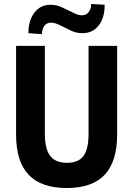

<svg xmlns="http://www.w3.org/2000/svg" viewBox="-20 -936 672 967"><path d="M316 11Q188 11 124.5 -55.5Q61 -122 61 -259V-705H206V-262Q206 -185 233 -150.5Q260 -116 317 -116Q375 -116 400.5 -150.5Q426 -185 426 -262V-705H570V-259Q570 -122 507 -55.5Q444 11 316 11ZM191 -764 123 -769Q123 -832 153 -872Q183 -912 234 -912Q264 -912 287.5 -901Q311 -890 330 -881Q346 -873 361.5 -866Q377 -859 393 -859Q414 -859 426.5 -875Q439 -891 439 -916L507 -912Q508 -849 478 -809Q448 -769 395 -769Q366 -769 341.5 -780Q317 -791 302 -799Q287 -807 269.5 -814.5Q252 -822 237 -822Q216 -822 204 -806.5Q192 -791 191 -764Z"/></svg>

Font: Nunito Sans 10pt Condensed ExtraBold
Style: Regular
Weight: 800
Width: 3
Designer: Vernon Adams
Foundry: Vernon Adams
Version: Version 3.101;gftools[0.9.27]